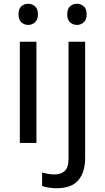

<svg xmlns="http://www.w3.org/2000/svg" viewBox="-20 -757 556 1017"><path d="M130 -737Q150 -737 165.5 -723.5Q181 -710 181 -681Q181 -653 165.5 -639Q150 -625 130 -625Q108 -625 93 -639Q78 -653 78 -681Q78 -710 93 -723.5Q108 -737 130 -737ZM173 -536V0H85V-536ZM336 -681Q336 -710 351 -723.5Q366 -737 388 -737Q408 -737 423.5 -723.5Q439 -710 439 -681Q439 -653 423.5 -639Q408 -625 388 -625Q366 -625 351 -639Q336 -653 336 -681ZM280 240Q255 240 236 236.5Q217 233 203 228V157Q218 161 234 164Q250 167 269 167Q301 167 322 149.5Q343 132 343 83V-536H431V80Q431 155 395 197.5Q359 240 280 240Z"/></svg>

Font: Noto Sans Tai Viet
Style: Regular
Weight: 400
Designer: Monotype Design Team
Foundry: Monotype Imaging Inc.
Version: Version 2.003; ttfautohint (v1.8.4.7-5d5b)